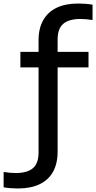

<svg xmlns="http://www.w3.org/2000/svg" viewBox="-102 -838 544 1088"><path d="M0 230Q-20.5 230 -40.5 228.5Q-60.5 227 -81.5 223.5V136.5Q-61 139.5 -45.5 141Q-30 142.5 -13.5 142.5Q52.5 142.5 84.5 115Q116.5 87.5 116.5 26.5V-609.5Q116.5 -676.5 142.5 -723Q168.5 -769.5 218.5 -793.8Q268.5 -818 341 -818Q362 -818 381.8 -816.5Q401.5 -815 422.5 -811.5V-724.5Q402 -727.5 386.8 -729Q371.5 -730.5 354.5 -730.5Q288.5 -730.5 256.5 -703Q224.5 -675.5 224.5 -614.5V21.5Q224.5 88.5 198.8 135Q173 181.5 122.8 205.8Q72.5 230 0 230ZM13.5 -456V-544H399.5V-456Z"/></svg>

Font: Encode Sans SemiExpanded Medium
Style: Regular
Weight: 500
Width: 6
Designer: Multiple Designers
Foundry: Impallari Type
Version: Version 3.002